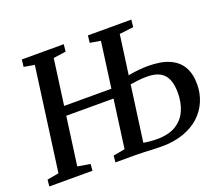

<svg xmlns="http://www.w3.org/2000/svg" viewBox="-122 -923 1281 1108"><g transform="rotate(-20 518.0 -369.0)"><path d="M5.5 0 9.5 -40.5 81 -53.5 167 -688 102 -699 107 -743H364.5L360 -699L283 -688L196.5 -53.5L274 -40.5L270.5 0ZM222 -350V-407.5H583.5V-350ZM695 5Q673 5 644 3.8Q615 2.5 586.8 1.2Q558.5 0 537 0H411.5L415.5 -40.5L487 -53.5L573 -688L508 -699L513 -743H779.5L775 -698.5L688.5 -688L601.5 -51.5Q619.5 -48 641.5 -46Q663.5 -44 683.5 -44Q755.5 -44 800.5 -71.5Q845.5 -99 866.5 -146.8Q887.5 -194.5 887.5 -255Q887.5 -304 873.8 -337Q860 -370 830 -386.5Q800 -403 751 -403Q719.5 -403 688.8 -399Q658 -395 637.5 -391.5L643.5 -443Q660 -447.5 682.8 -451Q705.5 -454.5 730.8 -456.5Q756 -458.5 780 -458.5Q857.5 -458.5 908.2 -436.2Q959 -414 984 -370.8Q1009 -327.5 1009 -264Q1009 -208 988.2 -159Q967.5 -110 927.5 -73.2Q887.5 -36.5 829 -15.8Q770.5 5 695 5Z"/></g></svg>

Font: Merriweather 24pt Medium
Style: Italic
Weight: 500
Italic angle: -7.8°
Version: Version 2.101